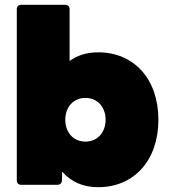

<svg xmlns="http://www.w3.org/2000/svg" viewBox="-20 -770 706 800"><path d="M389 10C538 10 640 -101 640 -271C640 -441 538 -552 389 -552C343 -552 303 -540 270 -516V-732C270 -743 263 -750 252 -750H68C57 -750 50 -743 50 -732V-18C50 -7 57 0 68 0H219C230 0 238 -7 238 -18L239 -55C276 -12 327 10 389 10ZM336 -180C286 -180 252 -218 252 -271C252 -324 286 -362 336 -362C386 -362 420 -324 420 -271C420 -218 386 -180 336 -180Z"/></svg>

Font: LINE Seed Sans TH Heavy
Style: Regular
Weight: 900
Designer: Dalton Maag Ltd | Thai characters by Cadson Demak Co.,Ltd.
Foundry: Dalton Maag Ltd
Version: Version 1.003